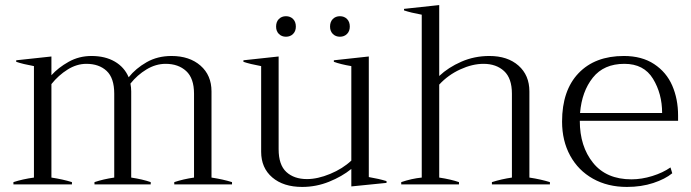

<svg xmlns="http://www.w3.org/2000/svg" viewBox="-20 -728 2729 758"><path d="M896 -9V0H668V-9Q704 -21 746 -27V-358Q746 -419 715 -447.5Q684 -476 634 -476Q595 -476 558.5 -454Q522 -432 495 -398Q498 -383 498 -367V-27Q544 -20 575 -9V0H353V-9Q389 -21 431 -27V-358Q431 -420 401 -448Q371 -476 321 -476Q283 -476 247 -453.5Q211 -431 183 -396V-27Q229 -20 264 -9V0H33V-9Q70 -21 114 -27V-467Q70 -475 44 -484V-490L183 -505V-431Q210 -461 251 -484Q292 -507 341 -507Q395 -507 433 -485Q471 -463 488 -423Q516 -458 559 -482.5Q602 -507 657 -507Q728 -507 771.5 -469Q815 -431 815 -367V-27Q861 -20 896 -9Z M1070 -623Q1070 -642 1081 -653Q1092 -664 1109 -664Q1126 -664 1137 -653Q1148 -642 1148 -623Q1148 -605 1137 -594Q1126 -583 1109 -583Q1092 -583 1081 -594Q1070 -605 1070 -623ZM1283 -623Q1283 -642 1294 -653Q1305 -664 1322 -664Q1339 -664 1350 -653Q1361 -642 1361 -623Q1361 -605 1350 -594Q1339 -583 1322 -583Q1305 -583 1294 -594Q1283 -605 1283 -623ZM1506 -13V-6L1367 8V-61Q1330 -31 1279 -10.5Q1228 10 1173 10Q1099 10 1055 -27.5Q1011 -65 1011 -129V-467Q967 -475 941 -484V-490L1080 -505V-139Q1080 -77 1110.5 -49Q1141 -21 1192 -21Q1234 -21 1283.5 -41.5Q1333 -62 1367 -94V-467Q1325 -474 1298 -484V-490L1436 -505V-29Q1477 -22 1506 -13Z M2151 -9V0H1922V-9Q1960 -21 2001 -27V-358Q2001 -419 1970 -447.5Q1939 -476 1889 -476Q1845 -476 1797 -454Q1749 -432 1714 -394V-27Q1760 -20 1792 -9V0H1564V-9Q1605 -23 1645 -27V-670Q1601 -678 1575 -687V-693L1714 -708V-428Q1750 -462 1801.5 -484.5Q1853 -507 1912 -507Q1984 -507 2027 -469Q2070 -431 2070 -367V-27Q2116 -20 2151 -9Z M2657 -251H2269Q2269 -150 2321.5 -85Q2374 -20 2473 -20Q2513 -20 2555 -33Q2597 -46 2627 -67L2634 -44Q2606 -21 2559 -5.5Q2512 10 2455 10Q2379 10 2321 -22.5Q2263 -55 2231 -113.5Q2199 -172 2199 -248Q2199 -371 2264 -439Q2329 -507 2443 -507Q2514 -507 2562.5 -475Q2611 -443 2634 -390Q2657 -337 2657 -272ZM2594 -282Q2594 -358 2558 -417Q2522 -476 2445 -476Q2364 -476 2320.5 -421.5Q2277 -367 2270 -282Z"/></svg>

Font: Trirong Light
Style: Regular
Weight: 300
Designer: Katatrad Team
Foundry: CadsonDemak
Version: Version 1.001